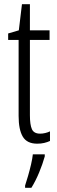

<svg xmlns="http://www.w3.org/2000/svg" viewBox="-20 -677 274 918"><path d="M172 -38Q184 -38 196.5 -41Q209 -44 219 -49V-3Q206 3 191 6.5Q176 10 158 10Q109 10 89 -23.5Q69 -57 69 -123V-486H19V-517L70 -532L85 -657H123V-532H217V-486H123V-126Q123 -81 132.5 -59.5Q142 -38 172 -38ZM194 71Q184 107 167 148Q150 189 130 221H100V210Q106 192 114 164.5Q122 137 128.5 109Q135 81 137 61H194Z"/></svg>

Font: Noto Sans Sinhala ExtraCondensed Light
Style: Regular
Weight: 300
Width: 2
Designer: Jelle Bosma - Monotype Design Team
Foundry: Monotype Imaging Inc.
Version: Version 2.006; ttfautohint (v1.8.4.7-5d5b)